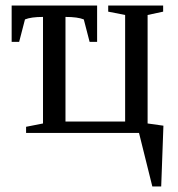

<svg xmlns="http://www.w3.org/2000/svg" viewBox="-20 -479 643 692"><path d="M561 193H529L481 0H74V-22L135 -34V-418Q92 -418 70 -409L49 -328H22V-459H330V-328H303L282 -409Q260 -418 216 -418V-41H431V-425L370 -437V-459H568V-437L512 -425V-34L569 -26Z"/></svg>

Font: Libra Serif Modern
Style: Regular
Weight: 400
Designer: Stefan Peev, Context Ltd
Foundry: Stefan Peev, Context Ltd
Version: Version 1.000